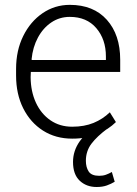

<svg xmlns="http://www.w3.org/2000/svg" viewBox="-20 -558 563 787"><path d="M275.9 10.3Q208 10.3 156.2 -22.7Q104.5 -55.7 75.2 -114Q45.9 -172.4 45.9 -248.5V-275.4Q45.9 -351.1 75.2 -410.4Q104.5 -469.7 154.5 -503.9Q204.6 -538.1 266.1 -538.1Q363.3 -538.1 418 -476.8Q472.7 -415.5 472.7 -313V-263.2H106.4L105.5 -241.7Q106 -183.1 127.2 -137.2Q148.4 -91.3 186.8 -64.9Q225.1 -38.6 275.9 -38.6Q325.7 -38.6 363.5 -54.2Q401.4 -69.8 430.2 -97.7L455.1 -57.6Q424.8 -27.8 380.9 -8.8Q336.9 10.3 275.9 10.3ZM110.4 -312H414.1V-326.7Q414.1 -396.5 374.8 -442.6Q335.4 -488.8 266.1 -488.8Q224.1 -488.8 190.4 -466.1Q156.7 -443.4 135.5 -404.1Q114.3 -364.7 109.4 -314.9ZM376 208.5Q334 208.5 306.6 182.6Q279.3 156.7 279.3 106Q279.3 60.1 306.9 21Q334.5 -18.1 396 -50.8L420.9 -31.2Q377.4 1 354.7 31.2Q332 61.5 332 101.1Q332 127.4 343.5 145Q355 162.6 386.7 162.6Q402.3 162.6 414.3 158.2Q426.3 153.8 438.5 147L450.2 187Q435.5 195.8 418 202.1Q400.4 208.5 376 208.5Z"/></svg>

Font: Roboto Slab Light
Style: Regular
Weight: 300
Designer: Google
Version: Version 2.000; ttfautohint (v1.8.1.43-b0c9)